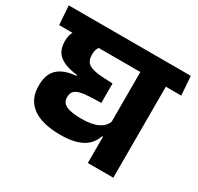

<svg xmlns="http://www.w3.org/2000/svg" viewBox="-163 -805 998 969"><g transform="rotate(30 335.5 -320.5)"><path d="M605.2 -568H456.7V0H605.2ZM425.9 -530.3H695L686.9 -640.8H417.8ZM-16.4 -530.3H644.8L636.8 -640.8H-24.5ZM187.9 -357.1V-352.4Q136.7 -347.9 105.6 -330.8Q74.6 -313.8 60.7 -285.6Q46.8 -257.4 46.8 -218.5V-212.8Q46.8 -135 102.5 -94.2Q158.2 -53.5 264.2 -53.5Q321.2 -53.5 359.1 -65.7Q396.9 -77.9 419.3 -100.1Q441.6 -122.4 451.4 -152.7H466L459.1 -247.1Q448.7 -212.9 413.6 -195Q378.4 -177.1 317.2 -177.1Q254.9 -177.1 227.5 -191Q200.1 -204.8 200.1 -233.5V-237.6Q200.1 -257.2 210 -269.3Q219.9 -281.4 243.3 -287.6Q266.7 -293.8 307.3 -295.2L364.1 -296.7V-409.9L309.1 -412.6Q266.8 -414.8 243.4 -422.7Q219.9 -430.7 210.6 -445.6Q201.4 -460.6 201.4 -482.9V-487.4Q201.4 -508.6 210.5 -525.2Q219.6 -541.8 240.5 -552.4H81.1Q64.1 -539.6 56.4 -520.4Q48.8 -501.2 48.8 -478.1V-473.3Q48.8 -440.1 62.4 -416.3Q76 -392.6 106.5 -377.8Q137 -363.1 187.9 -357.1Z"/></g></svg>

Font: Anek Devanagari Medium
Style: Regular
Weight: 500
Designer: Kailash Malviya (Devanagari) & Yesha Goshar (Latin)
Foundry: Ek Type
Version: Version 1.003